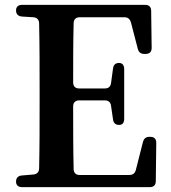

<svg xmlns="http://www.w3.org/2000/svg" viewBox="-20 -763 705 790"><path d="M46 -16C46 -1 55 7 71 7H596C612 7 621 -1 621 -18L623 -175C623 -192 614 -200 598 -200H595C580 -200 572 -193 568 -178L539 -64C535 -49 526 -43 511 -43H308C292 -43 283 -52 283 -68C281 -150 281 -234 281 -325C281 -341 290 -350 306 -350H411C426 -350 435 -343 437 -327L445 -272C447 -256 456 -249 470 -249C484 -249 491 -258 491 -274V-479C491 -495 483 -504 470 -504C456 -504 447 -497 445 -481L437 -422C435 -406 426 -399 411 -399H306C290 -399 281 -408 281 -424C281 -508 281 -589 283 -667C283 -683 292 -692 308 -692H492C507 -692 515 -684 519 -670L547 -562C551 -547 560 -541 575 -541H579C595 -541 604 -549 604 -566L602 -718C602 -735 593 -743 577 -743H71C55 -743 46 -735 46 -720C46 -705 55 -696 70 -695L117 -692C132 -691 141 -682 141 -666C143 -576 143 -484 143 -393V-343C143 -252 143 -160 141 -71C141 -55 132 -46 117 -45L70 -41C55 -40 46 -31 46 -16Z"/></svg>

Font: 寒蝉锦书宋Pro Soft
Style: Regular
Weight: 700
Designer: 寒蝉锦书宋{Warren} 思源宋体{Ryoko NISHIZUKA 西塚涼子 (kana & ideographs); Frank Grießhammer (Latin, Greek & Cyrillic); Wenlong ZHANG 
Foundry: Adobe & ChillType
Version: Version 2.000;Glyphs 3.1.1 (3135)